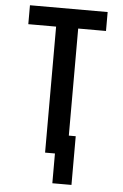

<svg xmlns="http://www.w3.org/2000/svg" viewBox="-59 -777 619 970"><g transform="rotate(5 250.0 -292.0)"><path d="M244 151V0H194V-639H53V-735H447V-639H306V-96H341V151Z"/></g></svg>

Font: Moesevka
Style: Bold
Weight: 700
Monospace: yes
Designer: Belleve Invis
Foundry: Belleve Invis
Version: Version 32.5.0; ttfautohint (v1.8.4)